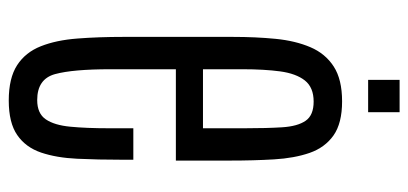

<svg xmlns="http://www.w3.org/2000/svg" viewBox="-264 -648 919 432"><g transform="rotate(90 196.0 -431.5)"><path d="M205.6 8.8Q155.3 8.8 126.2 -10Q97.2 -28.8 83.5 -63.5Q69.8 -98.1 66.2 -145.5Q62.5 -192.9 62.5 -249.5V-495.1Q62.5 -546.9 66.9 -591.6Q71.3 -636.2 85.7 -669.9Q100.1 -703.6 129.2 -722.4Q158.2 -741.2 207.5 -741.2Q256.8 -741.2 284.2 -721.9Q311.5 -702.6 323.5 -668.2Q335.4 -633.8 338.1 -588.1Q340.8 -542.5 340.8 -489.3V-367.2H135.3V-219.7Q135.3 -135.7 146.2 -95.5Q157.2 -55.2 204.6 -55.2Q234.9 -55.2 248 -74.5Q261.2 -93.8 264.6 -129.9Q268.1 -166 268.1 -216.8V-271.5H338.9V-247.6Q338.9 -191.9 336.7 -145.3Q334.5 -98.6 322.8 -64Q311 -29.3 283.4 -10.3Q255.9 8.8 205.6 8.8ZM135.3 -428.2H268.1V-521.5Q268.1 -571.8 265.9 -606.4Q263.7 -641.1 251.2 -659.2Q238.8 -677.2 208 -677.2Q176.3 -677.2 160.6 -657.5Q145 -637.7 140.1 -601.8Q135.3 -565.9 135.3 -517.6ZM159.2 -799.8V-870.6H231.9V-799.8Z"/></g></svg>

Font: Antonio Thin
Style: Regular
Weight: 250
Designer: Vernon Adams
Foundry: Vernon Adams
Version: Version 1.002